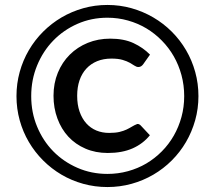

<svg xmlns="http://www.w3.org/2000/svg" viewBox="-20 -748 868 775"><path d="M534 -247.5Q538.5 -248 542.5 -245.8Q546.5 -243.5 549 -240.5L585 -202Q557 -167.5 515 -149Q473 -130.5 415 -130.5Q365.5 -130.5 325 -148Q284.5 -165.5 256 -196.2Q227.5 -227 211.8 -269.5Q196 -312 196 -361.5Q196 -412 213.5 -454.5Q231 -497 261.8 -527.5Q292.5 -558 334.2 -575Q376 -592 425 -592Q480 -592 518.8 -574Q557.5 -556 585.5 -527.5L557.5 -488Q555 -484.5 550.2 -481Q545.5 -477.5 538.5 -477.5Q531 -477.5 523.2 -482.8Q515.5 -488 504 -494.5Q492.5 -501 475 -506.2Q457.5 -511.5 430 -511.5Q397.5 -511.5 372 -501Q346.5 -490.5 328.5 -471Q310.5 -451.5 301 -423.8Q291.5 -396 291.5 -361.5Q291.5 -325.5 301.2 -297.5Q311 -269.5 328.2 -250.2Q345.5 -231 369 -221.2Q392.5 -211.5 420.5 -211.5Q446 -211.5 462.5 -215.5Q479 -219.5 491 -225.2Q503 -231 512.8 -237Q522.5 -243 534 -247.5ZM46.5 -360Q46.5 -410.5 59.5 -457.5Q72.5 -504.5 96.5 -545.5Q120.5 -586.5 154 -620Q187.5 -653.5 228.2 -677.5Q269 -701.5 316 -714.8Q363 -728 413.5 -728Q464 -728 511 -714.8Q558 -701.5 599 -677.5Q640 -653.5 673.5 -620Q707 -586.5 731 -545.5Q755 -504.5 768 -457.5Q781 -410.5 781 -360Q781 -309.5 767.8 -262.5Q754.5 -215.5 730.8 -174.8Q707 -134 673.5 -100.5Q640 -67 599 -43Q558 -19 511 -6Q464 7 413.5 7Q363 7 316 -6Q269 -19 228.2 -43Q187.5 -67 154 -100.5Q120.5 -134 96.5 -174.8Q72.5 -215.5 59.5 -262.5Q46.5 -309.5 46.5 -360ZM106 -360Q106 -294 129.8 -236.8Q153.5 -179.5 195 -137.2Q236.5 -95 292.8 -70.5Q349 -46 413.5 -46Q456.5 -46 496.5 -57Q536.5 -68 570.8 -88.2Q605 -108.5 633.2 -137Q661.5 -165.5 681.5 -200.5Q701.5 -235.5 712.5 -275.8Q723.5 -316 723.5 -360Q723.5 -404 712.5 -444.8Q701.5 -485.5 681.5 -520.5Q661.5 -555.5 633.2 -584.2Q605 -613 570.8 -633.5Q536.5 -654 496.5 -665.2Q456.5 -676.5 413.5 -676.5Q349 -676.5 292.8 -651.8Q236.5 -627 195 -584.2Q153.5 -541.5 129.8 -483.8Q106 -426 106 -360Z"/></svg>

Font: TypoPRO Lato
Style: Regular
Weight: 600
Designer: Lukasz Dziedzic with Adam Twardoch and Botio Nikoltchev
Foundry: tyPoland Lukasz Dziedzic
Version: Version 2.010; 2014-09-01; http://www.latofonts.com/